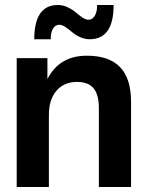

<svg xmlns="http://www.w3.org/2000/svg" viewBox="-20 -749 592 769"><path d="M504.9 0H376V-315.9Q376 -369.1 355.2 -395Q334.5 -420.9 288.1 -420.9Q236.8 -420.9 206.3 -385.7Q175.8 -350.6 175.8 -288.1V0H46.9V-516.1H169.9V-432.1Q217.3 -525.9 328.1 -525.9Q417 -525.9 460.9 -480.2Q504.9 -434.6 504.9 -340.8ZM338.9 -591.8Q318.8 -591.8 299.6 -600.8Q280.3 -609.9 268.1 -620.8Q255.9 -631.8 241.9 -640.9Q228 -649.9 217.8 -649.9Q201.7 -649.9 192.4 -634.5Q183.1 -619.1 183.1 -591.8H117.2Q117.2 -729 211.9 -729Q232.4 -729 251.7 -719.7Q271 -710.4 283.4 -699.5Q295.9 -688.5 309.8 -679.2Q323.7 -669.9 334 -669.9Q350.1 -669.9 359.6 -685.8Q369.1 -701.7 369.1 -729H435.1Q435.1 -591.8 338.9 -591.8Z"/></svg>

Font: Creato Display
Style: Bold
Weight: 700
Version: Version 1.000